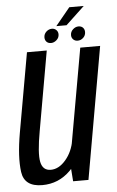

<svg xmlns="http://www.w3.org/2000/svg" viewBox="-55 -820 525 864"><g transform="rotate(-5 207.5 -388.5)"><path d="M240.3 0H309.6L414.5 -596.2H324.7L234 -84.4ZM173.4 -596.5H84L20.4 -237.5Q1.6 -129.8 10.8 -62.3Q20.1 5.2 100.8 5.2Q175.1 5.2 228 -47.5Q280.9 -100.2 292.5 -165.4L252.7 -186.3Q243.7 -132.9 212.6 -96.5Q181.5 -60.1 145 -60.1Q108.6 -60.1 100.4 -99.5Q92.2 -138.8 110.3 -238.6ZM196 -628.4Q209.1 -628.4 220.9 -638.8Q232.6 -649.2 232.6 -664.4Q232.6 -676.5 224.6 -684.2Q216.7 -692 205 -692Q190.6 -692 179.3 -681.5Q168.1 -670.9 168.1 -655.8Q168.1 -643.9 175.5 -636.1Q182.9 -628.4 196 -628.4ZM315.8 -628.4Q330.4 -628.4 341.4 -638.8Q352.4 -649.2 352.4 -664.4Q352.4 -676.5 345.1 -684.2Q337.9 -692 324.6 -692Q311.4 -692 299.8 -681.5Q288.2 -670.9 288.2 -655.8Q288.2 -643.9 296.1 -636.1Q304.1 -628.4 315.8 -628.4ZM225.9 -702H272L356.7 -781.7H291.4Z"/></g></svg>

Font: Anybody Thin Condensed
Style: Italic
Weight: 100
Width: 3
Italic angle: -10°
Version: Version 1.113;gftools[0.9.25]